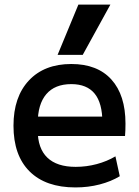

<svg xmlns="http://www.w3.org/2000/svg" viewBox="-20 -810 606 840"><path d="M310 10Q180 10 109.5 -60Q39 -130 39 -260Q39 -386 106.5 -458Q174 -530 292 -530Q406 -530 467.5 -462Q529 -394 529 -269Q529 -256 528.5 -240Q528 -224 527 -215H99V-300H445L428 -274Q428 -359 394 -400.5Q360 -442 292 -442Q220 -442 182.5 -398Q145 -354 145 -270V-240Q145 -161 187 -120.5Q229 -80 311 -80Q358 -80 403 -92Q448 -104 485 -126L504 -39Q466 -16 416 -3Q366 10 310 10ZM342 -570H232L323 -790H463Z"/></svg>

Font: M PLUS 2 Thin Medium
Style: Regular
Weight: 500
Version: Version 1.001